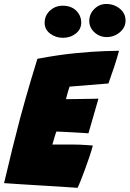

<svg xmlns="http://www.w3.org/2000/svg" viewBox="-38 -914 636 942"><path d="M342.5 7.5Q297.5 4.5 252.5 1.5Q207.5 -1.5 162.5 -4Q117.5 -6.5 72.2 -9.5Q27 -12.5 -18 -15.5Q2.5 -103.5 22.5 -184.2Q42.5 -265 61 -335Q89 -438 111.5 -513.5Q134 -589 145.5 -625.5Q248 -645 333.8 -653.2Q419.5 -661.5 476 -663.2Q532.5 -665 546 -665Q535.5 -626 522.5 -586.8Q509.5 -547.5 494 -504.5L303.5 -489Q302 -486 299.5 -477.5Q297 -469 294 -458.8Q291 -448.5 288.8 -439.8Q286.5 -431 285.5 -427.5Q297.5 -427.5 313 -427.8Q328.5 -428 346 -428.2Q363.5 -428.5 381.5 -428.8Q399.5 -429 415.8 -429.2Q432 -429.5 445 -430L396 -260Q389.5 -260.5 373.2 -261.5Q357 -262.5 336.2 -263.8Q315.5 -265 295 -266Q274.5 -267 259.2 -267.8Q244 -268.5 238.5 -268.5Q237 -264.5 234.8 -257.8Q232.5 -251 230.2 -243.5Q228 -236 225.8 -228.2Q223.5 -220.5 221.8 -214.5Q220 -208.5 219 -205Q223 -205 251.8 -205Q280.5 -205 313.5 -205Q334 -205 353.2 -204.2Q372.5 -203.5 389 -202.2Q405.5 -201 417.5 -200Q411 -175 400 -142.5Q389 -110 377.2 -78.2Q365.5 -46.5 356 -23Q346.5 0.5 342.5 7.5ZM270.5 -728.5Q235.5 -728.5 208.2 -749Q181 -769.5 181 -802Q181 -837.5 207 -861.8Q233 -886 270 -886Q311 -886 335.8 -861.8Q360.5 -837.5 360.5 -803Q360.5 -770.5 334 -749.5Q307.5 -728.5 270.5 -728.5ZM486.5 -732Q451.5 -732 425.8 -755Q400 -778 400 -811.5Q400 -845.5 424.8 -870Q449.5 -894.5 483.5 -894.5Q521.5 -894.5 549.8 -871.5Q578 -848.5 578 -813Q578 -789 564.2 -770.8Q550.5 -752.5 529.5 -742.2Q508.5 -732 486.5 -732Z"/></svg>

Font: Grandstander Thin Black
Style: Italic
Weight: 900
Italic angle: -15°
Version: Version 1.200